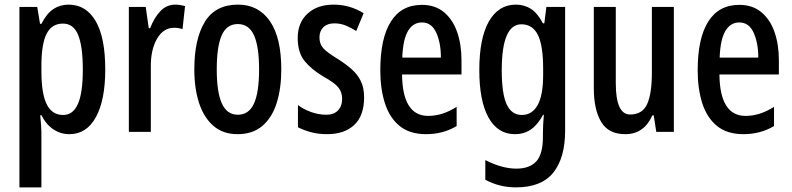

<svg xmlns="http://www.w3.org/2000/svg" viewBox="-20 -570 3424 830"><path d="M276 -550Q352 -550 393.5 -479Q435 -408 435 -270Q435 -137 394.5 -63.5Q354 10 280 10Q242 10 210.5 -11Q179 -32 159 -72H154Q156 -48 157.5 -29Q159 -10 159 3V240H64V-540H141L153 -467H159Q182 -512 211 -531Q240 -550 276 -550ZM252 -468Q204 -468 181.5 -424Q159 -380 159 -286V-263Q159 -165 182 -119Q205 -73 253 -73Q296 -73 317 -121Q338 -169 338 -269Q338 -369 318 -418.5Q298 -468 252 -468Z M738 -550Q747 -550 757.5 -548.5Q768 -547 780 -544L769 -444Q761 -447 751.5 -448.5Q742 -450 733 -450Q686 -450 658.5 -402Q631 -354 632 -280V0H537V-540H610L623 -448H629Q646 -493 673 -521.5Q700 -550 738 -550Z M1196 -270Q1196 -189 1176.5 -126Q1157 -63 1115 -26.5Q1073 10 1007 10Q944 10 902.5 -26Q861 -62 840.5 -125Q820 -188 820 -270Q820 -401 865.5 -475.5Q911 -550 1009 -550Q1097 -550 1146.5 -479Q1196 -408 1196 -270ZM917 -270Q917 -172 939 -123Q961 -74 1008 -74Q1056 -74 1078 -122.5Q1100 -171 1100 -270Q1100 -369 1078 -417.5Q1056 -466 1008 -466Q960 -466 938.5 -417.5Q917 -369 917 -270Z M1554 -149Q1554 -70 1511.5 -30Q1469 10 1394 10Q1356 10 1324.5 1.5Q1293 -7 1268 -20V-116Q1291 -98 1324 -86Q1357 -74 1391 -74Q1423 -74 1441 -92.5Q1459 -111 1459 -143Q1459 -171 1443 -191.5Q1427 -212 1378 -239Q1326 -270 1296.5 -306.5Q1267 -343 1267 -406Q1267 -472 1309.5 -511Q1352 -550 1422 -550Q1492 -550 1552 -513L1520 -436Q1498 -450 1475 -459.5Q1452 -469 1425 -469Q1395 -469 1378 -452.5Q1361 -436 1361 -408Q1361 -380 1377.5 -361.5Q1394 -343 1442 -314Q1475 -293 1500 -271Q1525 -249 1539.5 -220Q1554 -191 1554 -149Z M1804 -549Q1861 -549 1899 -517.5Q1937 -486 1956 -432Q1975 -378 1975 -309V-248H1718Q1720 -69 1831 -69Q1862 -69 1892 -78.5Q1922 -88 1954 -108V-25Q1895 10 1822 10Q1751 10 1707.5 -25.5Q1664 -61 1644 -123.5Q1624 -186 1624 -266Q1624 -404 1669.5 -476.5Q1715 -549 1804 -549ZM1804 -473Q1766 -473 1744 -436.5Q1722 -400 1719 -321H1886Q1886 -384 1866 -428.5Q1846 -473 1804 -473Z M2210 -550Q2247 -550 2275.5 -531.5Q2304 -513 2327 -469H2333L2342 -540H2423V-5Q2423 112 2372 176Q2321 240 2210 240Q2139 240 2078 207V122Q2115 141 2148.5 150Q2182 159 2212 159Q2269 159 2298 128Q2327 97 2327 21V8Q2327 -10 2328 -31.5Q2329 -53 2331 -74H2328Q2304 -30 2274.5 -10Q2245 10 2206 10Q2132 10 2092 -61.5Q2052 -133 2052 -267Q2052 -405 2093.5 -477.5Q2135 -550 2210 -550ZM2234 -465Q2149 -465 2149 -266Q2149 -166 2170 -119.5Q2191 -73 2236 -73Q2280 -73 2304 -115.5Q2328 -158 2328 -247V-272Q2328 -374 2305 -419.5Q2282 -465 2234 -465Z M2893 -540V0H2817L2806 -71H2800Q2764 10 2683 10Q2610 10 2578.5 -43.5Q2547 -97 2547 -188V-540H2642V-210Q2642 -75 2704 -75Q2757 -75 2777.5 -120Q2798 -165 2798 -256V-540Z M3176 -549Q3233 -549 3271 -517.5Q3309 -486 3328 -432Q3347 -378 3347 -309V-248H3090Q3092 -69 3203 -69Q3234 -69 3264 -78.5Q3294 -88 3326 -108V-25Q3267 10 3194 10Q3123 10 3079.5 -25.5Q3036 -61 3016 -123.5Q2996 -186 2996 -266Q2996 -404 3041.5 -476.5Q3087 -549 3176 -549ZM3176 -473Q3138 -473 3116 -436.5Q3094 -400 3091 -321H3258Q3258 -384 3238 -428.5Q3218 -473 3176 -473Z"/></svg>

Font: Noto Sans Kannada ExtraCondensed Medium
Style: Regular
Weight: 500
Width: 2
Designer: Jelle Bosma - Monotype Design Team
Foundry: Monotype Imaging Inc.
Version: Version 2.005; ttfautohint (v1.8.4.7-5d5b)